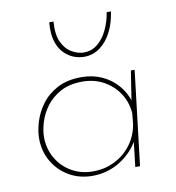

<svg xmlns="http://www.w3.org/2000/svg" viewBox="-73 -687 692 757"><g transform="rotate(-10 272.5 -308.0)"><path d="M238 5Q185 5 143.5 -19.5Q102 -44 78.5 -85Q55 -126 55 -177Q55 -207 66 -243Q77 -279 101 -311.5Q125 -344 164.5 -365Q204 -386 261 -386Q306 -386 343 -369Q380 -352 405.5 -322.5Q431 -293 442 -255L437 -243L458 -378H473L428 0H409L423 -120L424 -105Q411 -81 391.5 -61Q372 -41 348 -26Q324 -11 296 -3Q268 5 238 5ZM243 -12Q290 -12 330 -32Q370 -52 396.5 -88Q423 -124 430 -170L434 -211Q431 -255 408 -290.5Q385 -326 347 -347Q309 -368 262 -368Q210 -368 174 -348.5Q138 -329 116 -299Q94 -269 84.5 -236.5Q75 -204 75 -179Q75 -133 96.5 -95Q118 -57 156 -34.5Q194 -12 243 -12ZM287 -463Q266 -463 245 -471Q224 -479 206 -497.5Q188 -516 179 -546Q170 -576 174 -621H191Q187 -570 201 -539.5Q215 -509 239.5 -494.5Q264 -480 288 -480Q320 -480 344 -500Q368 -520 383 -552Q398 -584 404 -621H421Q415 -577 397 -541Q379 -505 350.5 -484Q322 -463 287 -463Z"/></g></svg>

Font: Josefin Sans Thin Thin
Style: Italic
Weight: 250
Italic angle: -7°
Version: Version 2.000